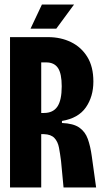

<svg xmlns="http://www.w3.org/2000/svg" viewBox="-20 -823 453 843"><path d="M24 0V-660H191Q247 -660 292 -638Q337 -616 363.5 -573Q390 -530 390 -465Q390 -399 357 -351.5Q324 -304 252 -292V-283Q302 -281 328 -263Q354 -245 365.5 -213Q377 -181 383 -137L402 0H259L248 -116Q244 -148 239 -174.5Q234 -201 219 -217Q204 -233 173 -234H161V0ZM161 -327H173Q213 -327 232 -355Q251 -383 251 -444Q251 -500 234.5 -524.5Q218 -549 183 -549H161ZM227 -697H114L164 -803H305Z"/></svg>

Font: Bricolage Grotesque 96pt Condensed Bricolage Grotesque 48pt Condensed Regular
Style: Bold
Weight: 700
Width: 3
Designer: Mathieu Triay
Foundry: Atelier Triay
Version: Version 1.001; ttfautohint (v1.8.4.7-5d5b);gftools[0.9.33.de